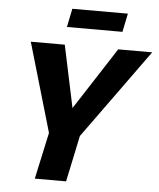

<svg xmlns="http://www.w3.org/2000/svg" viewBox="-60 -951 832 1002"><g transform="rotate(5 356.5 -450.0)"><path d="M213 -244 77 -710H255L324 -384L535 -710H713L375 -242L324 0H160ZM258 -803 278 -900H569L549 -803Z"/></g></svg>

Font: Raleway Thin ExtraBold
Style: Italic
Weight: 800
Italic angle: -12°
Version: Version 4.026